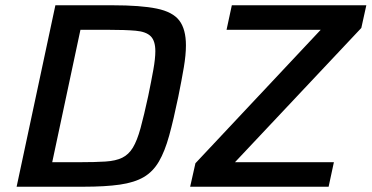

<svg xmlns="http://www.w3.org/2000/svg" viewBox="-20 -708 1409 728"><path d="M43 0 190 -688H407Q513 -688 574 -675.5Q635 -663 660 -630Q685 -597 685 -536Q685 -500 677 -452.5Q669 -405 656 -341Q638 -254 621.5 -194Q605 -134 582.5 -95.5Q560 -57 525 -36.5Q490 -16 434.5 -8Q379 0 296 0ZM178 -93H282Q341 -93 380 -95.5Q419 -98 443.5 -110Q468 -122 484 -148.5Q500 -175 513 -222.5Q526 -270 542 -344Q554 -402 561.5 -444Q569 -486 569 -514Q569 -553 551.5 -570.5Q534 -588 494.5 -591.5Q455 -595 389 -595H285ZM701 0 721 -89 1196 -595H839L859 -688H1369L1350 -602L871 -93H1246L1226 0Z"/></svg>

Font: Saira Medium
Style: Italic
Weight: 500
Italic angle: -12°
Designer: Hector Gatti with collaboration of the Omnibus-Type team
Foundry: Omnibus-Type
Version: Version 1.100; ttfautohint (v1.8.3)